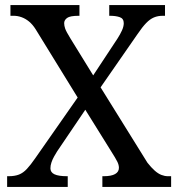

<svg xmlns="http://www.w3.org/2000/svg" viewBox="-20 -734 700 754"><path d="M8 0V-42H14Q38 -42 54.5 -48.5Q71 -55 85.5 -70.5Q100 -86 118 -112L285 -351L120 -619Q108 -638 94 -649.5Q80 -661 64.5 -666.5Q49 -672 34 -672H21V-714H292V-672H289Q255 -672 243.5 -663.5Q232 -655 232 -643Q232 -633 236 -621.5Q240 -610 256 -584L346 -438L441 -582Q452 -599 459 -614.5Q466 -630 466 -643Q466 -661 450.5 -666.5Q435 -672 412 -672H409V-714H628V-672H619Q600 -672 584.5 -665.5Q569 -659 554 -643.5Q539 -628 520 -600L375 -391L559 -95Q574 -76 587.5 -64Q601 -52 614 -47Q627 -42 639 -42H652V0H382V-42H387Q417 -42 432 -50.5Q447 -59 447 -75Q447 -86 441 -98.5Q435 -111 414 -144L315 -303L204 -139Q199 -131 192.5 -119.5Q186 -108 182 -96Q178 -84 178 -73Q178 -57 194 -49.5Q210 -42 243 -42H246V0Z"/></svg>

Font: Noto Serif Bengali
Style: Regular
Weight: 400
Designer: Juan Bruce, Universal Thirst, Indian Type Foundry and the Monotype Design Team.
Foundry: Monotype Imaging Inc.
Version: Version 2.003